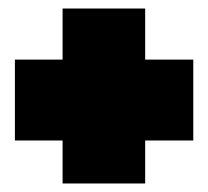

<svg xmlns="http://www.w3.org/2000/svg" viewBox="-20 -518 489 451"><path d="M127 -87V-188H15V-378H127V-498H321V-378H434V-188H321V-87Z"/></svg>

Font: Passion One Black
Style: Regular
Weight: 900
Designer: Alejandro Lo Celso
Foundry: Fontstage
Version: Version 1.002